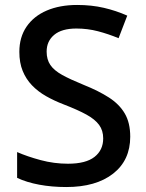

<svg xmlns="http://www.w3.org/2000/svg" viewBox="-20 -744 590 774"><path d="M505 -193Q505 -98 436 -44Q367 10 247 10Q189 10 138 0.5Q87 -9 49 -27V-131Q90 -113 144 -98.5Q198 -84 254 -84Q326 -84 361 -111.5Q396 -139 396 -186Q396 -218 379.5 -240.5Q363 -263 328.5 -282Q294 -301 237 -323Q198 -338 165.5 -356.5Q133 -375 109 -400Q85 -425 71.5 -458Q58 -491 58 -535Q58 -594 87 -636.5Q116 -679 168.5 -701.5Q221 -724 291 -724Q349 -724 398.5 -712.5Q448 -701 493 -681L458 -590Q417 -607 375 -618Q333 -629 288 -629Q229 -629 198.5 -603.5Q168 -578 168 -536Q168 -504 183 -482Q198 -460 230.5 -442Q263 -424 317 -402Q377 -378 419 -351Q461 -324 483 -286.5Q505 -249 505 -193Z"/></svg>

Font: Noto Sans Javanese Medium
Style: Regular
Weight: 500
Version: Version 2.004